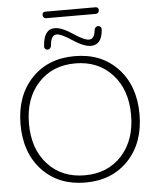

<svg xmlns="http://www.w3.org/2000/svg" viewBox="-65 -1071 922 1135"><g transform="rotate(-5 396.0 -503.5)"><path d="M544 -978H248Q240 -978 234.5 -984Q229 -990 229 -998Q229 -1017 248 -1017H544Q563 -1017 563 -998Q563 -990 557.5 -984Q552 -978 544 -978ZM242 -792Q233 -792 227 -798.5Q221 -805 222 -814Q228 -915 294 -915Q336 -915 404 -869Q462 -830 490 -830Q523 -830 528 -883Q529 -892 535 -898.5Q541 -905 550 -905Q559 -905 565 -898.5Q571 -892 570 -883Q564 -792 498 -792Q456 -792 387 -838Q329 -877 302 -877Q267 -877 263 -813Q262 -805 256 -798.5Q250 -792 242 -792ZM615.5 -606Q532 -697 396 -697Q260 -697 176.5 -606Q93 -515 93 -365Q93 -215 176.5 -124Q260 -33 396 -33Q532 -33 615.5 -124Q699 -215 699 -365Q699 -515 615.5 -606ZM652 -93Q555 10 396 10Q237 10 140 -93Q43 -196 43 -365Q43 -534 140 -637Q237 -740 396 -740Q555 -740 652 -637Q749 -534 749 -365Q749 -196 652 -93Z"/></g></svg>

Font: Rounded Mplus 1c Light
Style: Regular
Weight: 300
Version: Version 1.059.20150529